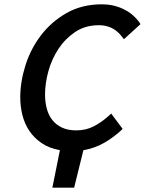

<svg xmlns="http://www.w3.org/2000/svg" viewBox="-20 -690 672 891"><path d="M258 7Q208 -2 173 -26Q138 -50 116 -83Q94 -116 84 -156Q74 -196 74 -238Q74 -310 98 -386.5Q122 -463 170 -526Q218 -589 289 -629.5Q360 -670 453 -670Q506 -670 551.5 -648.5Q597 -627 626 -587L632 -578L555 -508L545 -521Q505 -573 439 -573Q376 -573 329.5 -542Q283 -511 251.5 -463.5Q220 -416 204.5 -359.5Q189 -303 189 -251Q189 -217 197 -186.5Q205 -156 222.5 -133.5Q240 -111 267.5 -98Q295 -85 334 -85Q379 -85 415.5 -104Q452 -123 484 -152L496 -163L549 -92L541 -84Q505 -51 462 -26.5Q419 -2 367 7L324 181H223Z"/></svg>

Font: Codetta
Style: Bold Italic
Weight: 700
Italic angle: -11°
Designer: Ulrich Proeller
Foundry: PROSA GmbH
Version: Version 2.00;September 29, 2018;FontCreator 11.5.0.2427 64-b